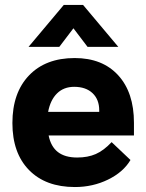

<svg xmlns="http://www.w3.org/2000/svg" viewBox="-20 -744 590 774"><path d="M520 -198H176Q185 -153 213.5 -131Q242 -109 291 -109Q334 -109 366 -123Q398 -137 430 -171L506 -99Q477 -50 415.5 -20Q354 10 282 10Q164 10 97 -58.5Q30 -127 30 -248Q30 -370 97 -440Q164 -510 281 -510Q393 -510 456.5 -440.5Q520 -371 520 -249ZM380 -299Q380 -343 353 -368.5Q326 -394 279 -394Q237 -394 210 -367.5Q183 -341 174 -293H380ZM237 -724H315L457 -555H333L276 -630L219 -555H95Z"/></svg>

Font: Sarabun ExtraBold
Style: Regular
Weight: 800
Version: Version 1.000; ttfautohint (v1.6)